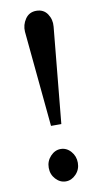

<svg xmlns="http://www.w3.org/2000/svg" viewBox="-86 -763 437 825"><g transform="rotate(-10 133.0 -350.0)"><path d="M196 -642 156 -224H111L71 -642Q69 -672 86 -697Q103 -722 134 -722Q166 -722 182.5 -697.5Q199 -673 196 -642ZM197 -48Q197 -19 177.5 1.5Q158 22 133 22Q108 22 89 1.5Q70 -19 70 -48Q70 -77 89.5 -98Q109 -119 134 -119Q160 -119 178.5 -98Q197 -77 197 -48Z"/></g></svg>

Font: Sumana
Style: Regular
Weight: 400
Designer: Cyreal, Alexei Vanyashin (Devanagari), Olga Karpushina (Latin)
Foundry: Cyreal
Version: Version 1.015;PS 001.015;hotconv 1.0.70;makeotf.lib2.5.58329